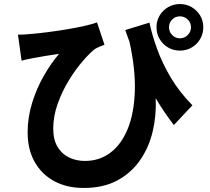

<svg xmlns="http://www.w3.org/2000/svg" viewBox="-20 -858 1040 952"><path d="M601 -709 721 -746Q734 -684 759.5 -614Q785 -544 827 -473Q869 -402 934 -336L842 -238Q819 -268 796.5 -301Q774 -334 752 -371Q756 -286 737 -206Q718 -126 674 -63Q630 0 561 37Q492 74 395 74Q312 74 249.5 40.5Q187 7 152 -55Q117 -117 117 -202Q117 -276 139.5 -348.5Q162 -421 198 -483.5Q234 -546 273 -591Q244 -587 207.5 -581Q171 -575 145 -570Q131 -567 117.5 -564.5Q104 -562 87 -557L69 -686Q98 -686 126 -689Q165 -692 212.5 -698Q260 -704 308 -712Q356 -720 396.5 -729Q437 -738 461 -747L498 -636Q488 -632 474 -626.5Q460 -621 449 -614Q424 -594 389 -553.5Q354 -513 321 -459Q288 -405 266 -343.5Q244 -282 244 -220Q244 -165 265.5 -129.5Q287 -94 322.5 -77Q358 -60 401 -60Q473 -60 527.5 -101Q582 -142 613.5 -219.5Q645 -297 648.5 -406Q652 -515 622 -651Q617 -665 611.5 -679.5Q606 -694 601 -709ZM872 -668Q894 -668 910.5 -684Q927 -700 927 -723Q927 -746 910.5 -761.5Q894 -777 872 -777Q850 -777 834 -761.5Q818 -746 818 -723Q818 -700 834 -684Q850 -668 872 -668ZM872 -838Q904 -838 930.5 -822.5Q957 -807 972.5 -781Q988 -755 988 -723Q988 -691 972.5 -664.5Q957 -638 930.5 -622.5Q904 -607 872 -607Q840 -607 813.5 -622.5Q787 -638 771.5 -664.5Q756 -691 756 -723Q756 -755 771.5 -781Q787 -807 813.5 -822.5Q840 -838 872 -838Z"/></svg>

Font: Noto IKEA Simplified Chinese
Style: Bold
Weight: 700
Designer: Monotype Design Team
Foundry: Monotype Imaging Inc.
Version: Version 1.100